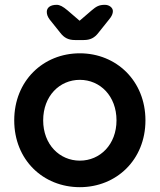

<svg xmlns="http://www.w3.org/2000/svg" viewBox="-20 -766 662 796"><path d="M311 -545C159 -545 39 -431 39 -267C39 -103 159 10 311 10C462 10 583 -103 583 -267C583 -431 462 -545 311 -545ZM311 -100C227 -100 159 -167 159 -267C159 -368 227 -435 311 -435C395 -435 463 -368 463 -267C463 -167 395 -100 311 -100ZM327 -600C354 -600 372 -609 388 -630L432 -685C444 -699 448 -710 448 -720C448 -734 433 -746 415 -746C390 -746 379 -739 360 -723L310 -680L260 -723C241 -739 228 -746 215 -746C188 -746 174 -734 174 -717C174 -707 177 -697 186 -685L230 -630C246 -609 264 -600 291 -600Z"/></svg>

Font: Hotpoint
Style: Bold
Weight: 700
Designer: Andrew Paglinawan, Luciano Perondi, Riccardo Olocco
Foundry: CAST Cooperativa Anonima Servizi Tipografici
Version: Version 1.000;PS 2.1;hotconv 16.6.51;makeotf.lib2.5.65220